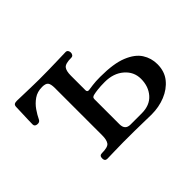

<svg xmlns="http://www.w3.org/2000/svg" viewBox="-92 -608 786 786"><g transform="rotate(-45 300.5 -215.0)"><path d="M152 0Q138 0 138 -16Q138 -32 152 -32Q187 -32 196 -44Q205 -56 205 -83V-357Q205 -380 198 -388.5Q191 -397 171 -397Q143 -397 123 -383Q103 -369 89.5 -349.5Q76 -330 67 -311Q62 -301 48.5 -302.5Q35 -304 35 -316Q35 -321 35.5 -340.5Q36 -360 37 -381.5Q38 -403 38 -412Q38 -423 43 -426.5Q48 -430 58 -430Q60 -430 75.5 -429.5Q91 -429 112 -428.5Q133 -428 153 -427.5Q173 -427 184 -427Q241 -427 285.5 -428.5Q330 -430 340 -430Q347 -430 350.5 -425Q354 -420 354 -413Q354 -407 350.5 -402Q347 -397 340 -397Q306 -397 296.5 -385.5Q287 -374 287 -346V-262Q287 -251 298 -252Q306 -253 323.5 -255.5Q341 -258 369 -258Q446 -258 490 -240Q534 -222 552.5 -193Q571 -164 571 -129Q571 -87 548 -58.5Q525 -30 488 -15Q451 0 408 0Q395 0 358 -1Q321 -2 246 -2Q222 -2 192.5 -1Q163 0 152 0ZM318 -32H383Q430 -32 455.5 -61Q481 -90 481 -134Q481 -175 449 -202.5Q417 -230 367 -230Q342 -230 325.5 -228Q309 -226 301 -224Q295 -223 291 -220Q287 -217 287 -210V-65Q287 -32 318 -32Z"/></g></svg>

Font: TsukuhouMincho
Style: Regular
Weight: 400
Designer: Iose
Foundry: Typographish
Version: Version 1.001; ttfautohint (v1.8.3)